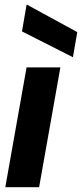

<svg xmlns="http://www.w3.org/2000/svg" viewBox="-20 -775 340 795"><path d="M2 0 90 -496H230L142 0ZM282 -538 71 -645 90 -755H93L300 -642Z"/></svg>

Font: DM Sans 36pt ExtraBold
Style: Italic
Weight: 800
Italic angle: -10°
Designer: Colophon Foundry, Jonny Pinhorn
Foundry: Colophon Foundry
Version: Version 4.004;gftools[0.9.30]